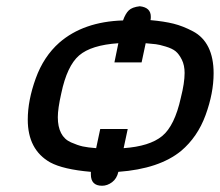

<svg xmlns="http://www.w3.org/2000/svg" viewBox="-20 -549 711 621"><path d="M69.8 -162.1Q69.8 -224.1 95.5 -295.2Q121.1 -366.2 171.9 -411.1Q250 -479 377.9 -482.9Q385.7 -504.9 396.5 -515.4Q407.2 -525.9 432.1 -528.8Q468.3 -524.9 467.8 -494.1Q467.8 -488.3 466.8 -483.9Q510.7 -480 541.3 -472.4Q571.8 -464.8 604.5 -447.5Q637.2 -430.2 654.1 -396Q670.9 -361.8 670.9 -312Q670.9 -248 645 -177Q619.1 -106 565.9 -61Q495.1 -2.9 362.8 6.8Q357.9 28.8 342.5 40.3Q327.1 51.8 310.1 51.8Q273.9 51.8 273.9 15.1V6.8Q184.1 -1 142.1 -23.9Q69.8 -64.9 69.8 -162.1ZM167 -169.9Q167 -139.2 177.5 -118.7Q188 -98.1 209.5 -88.6Q231 -79.1 247.6 -75.4Q264.2 -71.8 291 -69.8L304.2 -131.8H393.1L379.9 -69.8Q463.9 -75.7 504.4 -108.9Q544.9 -142.1 564.9 -232.9Q577.1 -280.8 577.1 -313Q577.1 -337.9 568.1 -356Q559.1 -374 548.1 -383.1Q537.1 -392.1 516.1 -398.4Q495.1 -404.8 484.1 -406Q473.1 -407.2 451.2 -409.2L438 -347.2H350.1L362.8 -409.2Q274.9 -403.3 235.8 -369.6Q196.8 -335.9 178.2 -247.1Q167 -197.8 167 -169.9Z"/></svg>

Font: CMU Bright
Style: SemiBoldOblique
Weight: 600
Italic angle: -12°
Version: Version 0.7.0